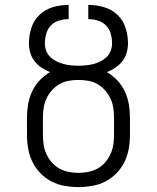

<svg xmlns="http://www.w3.org/2000/svg" viewBox="-20 -755 640 783"><path d="M300 8Q272 8 243.5 3Q215 -2 190 -15Q165 -28 145 -48.5Q125 -69 112.5 -94.5Q100 -120 95 -148Q90 -176 90 -205V-275Q90 -302 94.5 -329Q99 -356 110.5 -381Q122 -406 141 -426.5Q160 -447 184 -461Q166 -468 149.5 -479Q133 -490 121 -505.5Q109 -521 103.5 -540Q98 -559 98 -578Q98 -610 108 -641.5Q118 -673 141.5 -695Q165 -717 196.5 -726Q228 -735 260 -735V-677Q240 -677 220.5 -671Q201 -665 187.5 -651Q174 -637 168.5 -617.5Q163 -598 163 -578Q163 -563 168.5 -548Q174 -533 185 -522.5Q196 -512 210 -505Q224 -498 239 -494Q254 -490 269.5 -488.5Q285 -487 300 -487Q315 -487 330.5 -488.5Q346 -490 361 -494Q376 -498 390 -505Q404 -512 415 -522.5Q426 -533 431.5 -548Q437 -563 437 -578Q437 -598 431.5 -617.5Q426 -637 412.5 -651Q399 -665 379.5 -671Q360 -677 340 -677V-735Q372 -735 403.5 -726Q435 -717 458.5 -695Q482 -673 492 -641.5Q502 -610 502 -578Q502 -559 496.5 -540Q491 -521 479 -505.5Q467 -490 450.5 -479Q434 -468 416 -461Q440 -447 459 -426.5Q478 -406 489.5 -381Q501 -356 505.5 -329Q510 -302 510 -275V-205Q510 -176 505 -148Q500 -120 487.5 -94.5Q475 -69 455 -48.5Q435 -28 410 -15Q385 -2 356.5 3Q328 8 300 8ZM300 -50Q320 -50 340 -54Q360 -58 377.5 -67.5Q395 -77 408.5 -92.5Q422 -108 430.5 -126.5Q439 -145 442 -165Q445 -185 445 -205V-275Q445 -295 442 -315Q439 -335 430.5 -353Q422 -371 408.5 -386.5Q395 -402 377.5 -412Q360 -422 340 -425.5Q320 -429 300 -429Q280 -429 260 -425.5Q240 -422 222.5 -412Q205 -402 191.5 -386.5Q178 -371 169.5 -353Q161 -335 158 -315Q155 -295 155 -275V-205Q155 -185 158 -165Q161 -145 169.5 -126.5Q178 -108 191.5 -92.5Q205 -77 222.5 -67.5Q240 -58 260 -54Q280 -50 300 -50Z"/></svg>

Font: Iosevka Etoile Light
Style: Regular
Weight: 300
Designer: Belleve Invis
Foundry: Belleve Invis
Version: Version 25.0.1; ttfautohint (v1.8.4)